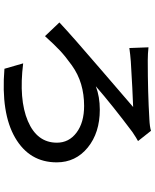

<svg xmlns="http://www.w3.org/2000/svg" viewBox="81 -874 838 1040"><g transform="rotate(90 500.0 -354.0)"><path d="M240.2 -635.7 236.3 -739.3Q271.5 -735.4 307.6 -735.4Q480.5 -735.4 626 -744.1Q667 -746.1 688.5 -752.9L744.1 -682.6Q730.5 -675.8 695.3 -652.3Q550.8 -543.9 447.3 -454.1Q503.9 -475.6 574.2 -475.6Q699.2 -475.6 779.3 -410.2Q859.4 -344.7 859.4 -242.2Q859.4 -94.7 726.1 -17.1Q592.8 60.5 352.5 41L323.2 -60.5Q518.6 -36.1 635.7 -85.9Q752.9 -135.7 752.9 -243.2Q752.9 -308.6 698.2 -349.6Q643.6 -390.6 553.7 -390.6Q491.2 -390.6 436.5 -374.5Q381.8 -358.4 334 -324.2Q286.1 -290 253.4 -259.3Q220.7 -228.5 175.8 -178.7L101.6 -256.8Q177.7 -328.1 359.4 -483.9Q541 -639.6 559.6 -656.2Q472.7 -653.3 313.5 -643.6Q274.4 -640.6 240.2 -635.7Z"/></g></svg>

Font: Gen Shin Gothic Medium
Style: Regular
Weight: 500
Designer: [Source Han Sans]
Ryoko NISHIZUKA  (kana & ideographs); Paul D. Hunt (Latin, Greek & Cyrillic); Wenlong ZHANG  (bopomofo
Version: Version 1.002.20150607